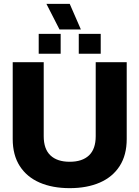

<svg xmlns="http://www.w3.org/2000/svg" viewBox="-20 -967 724 997"><path d="M289 -814 221 -947H342L400 -814ZM181 -688V-791H295V-688ZM389 -688V-791H503V-688ZM342 10Q252 10 185.5 -19Q119 -48 82.5 -105Q46 -162 46 -245V-644H207V-260Q207 -193 242 -160Q277 -127 342 -127Q407 -127 442 -160Q477 -193 477 -260V-644H638V-245Q638 -162 601.5 -105Q565 -48 498.5 -19Q432 10 342 10Z"/></svg>

Font: Kanit SemiBold
Style: Regular
Weight: 600
Designer: Katatrad Team
Foundry: CadsonDemak
Version: Version 2.000; ttfautohint (v1.8.3)